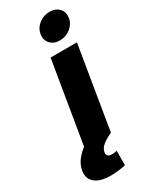

<svg xmlns="http://www.w3.org/2000/svg" viewBox="-312 -806 849 1067"><g transform="rotate(-30 112.5 -272.5)"><path d="M7.3 0 95.2 -529.3H264.2L176.8 0ZM57.6 206.5Q-8.8 206.5 -42 179.2Q-75.2 151.9 -66.9 102.1Q-61 68.4 -38.6 39.1Q-16.1 9.8 19.5 -14.6L176.3 0Q133.3 20.5 114 37.8Q94.7 55.2 91.8 75.2Q88.9 90.8 96.7 99.1Q104.5 107.4 122.6 107.4Q130.9 107.4 138.9 106.2Q147 105 154.3 103L153.8 195.3Q134.8 200.2 107.9 203.4Q81.1 206.5 57.6 206.5ZM188.5 -585.4Q149.9 -585.4 128.2 -609.4Q106.4 -633.3 111.8 -668.9Q117.7 -705.1 147.7 -728.8Q177.7 -752.4 216.3 -752.4Q255.4 -752.4 277.1 -728.8Q298.8 -705.1 293 -668.9Q287.6 -633.3 257.3 -609.4Q227.1 -585.4 188.5 -585.4Z"/></g></svg>

Font: Inter 24pt ExtraBold
Style: Italic
Weight: 800
Italic angle: -9.3988°
Designer: Rasmus Andersson
Foundry: rsms
Version: Version 4.001;git-66647c0bb